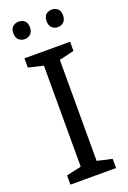

<svg xmlns="http://www.w3.org/2000/svg" viewBox="-171 -964 680 1020"><g transform="rotate(-20 169.5 -454.0)"><path d="M298 0H40V-52L124 -71V-642L40 -662V-714H298V-662L214 -642V-71L298 -52ZM30 -859Q30 -885 44 -896.5Q58 -908 77 -908Q96 -908 110 -896.5Q124 -885 124 -859Q124 -834 110 -821.5Q96 -809 77 -809Q58 -809 44 -821.5Q30 -834 30 -859ZM218 -859Q218 -885 231.5 -896.5Q245 -908 264 -908Q283 -908 297 -896.5Q311 -885 311 -859Q311 -834 297 -821.5Q283 -809 264 -809Q245 -809 231.5 -821.5Q218 -834 218 -859Z"/></g></svg>

Font: Noto Sans Old South Arabian
Style: Regular
Weight: 400
Designer: Monotype Design Team
Foundry: Monotype Imaging Inc.
Version: Version 2.001; ttfautohint (v1.8.4.7-5d5b)